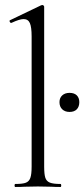

<svg xmlns="http://www.w3.org/2000/svg" viewBox="-20 -745 336 765"><path d="M41 -12Q70 -12 83 -17Q96 -22 101 -36.5Q106 -51 106 -81V-600Q106 -637 99 -653Q92 -669 74 -669Q58 -669 26 -654H24Q20 -654 18.5 -659Q17 -664 21 -665L144 -724Q146 -725 149 -725Q151 -725 153.5 -723Q156 -721 156 -718V-81Q156 -51 160.5 -37Q165 -23 178.5 -17.5Q192 -12 221 -12Q224 -12 224 -6Q224 0 221 0Q199 0 185 -1L131 -2L77 -1Q64 0 41 0Q38 0 38 -6Q38 -12 41 -12ZM217 -338Q217 -355 228 -365Q239 -375 257 -375Q276 -375 286 -365Q296 -355 296 -338Q296 -320 286 -309.5Q276 -299 257 -299Q239 -299 228 -309.5Q217 -320 217 -338Z"/></svg>

Font: Cormorant Garamond Light
Style: Regular
Weight: 300
Designer: Christian Thalmann (Catharsis Fonts)
Version: Version 3.000